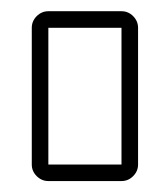

<svg xmlns="http://www.w3.org/2000/svg" viewBox="-20 -687 307 351"><path d="M38.1 -636.2Q38.1 -648.4 47.1 -657.5Q56.2 -666.5 68.4 -666.5H202.1Q214.4 -666.5 223.4 -657.5Q232.4 -648.4 232.4 -636.2V-386.2Q232.4 -374 223.4 -365Q214.4 -356 202.1 -356H68.4Q56.2 -356 47.1 -365Q38.1 -374 38.1 -386.2ZM68.4 -386.2H202.1V-636.2H68.4Z"/></svg>

Font: Akaash Gobhi Outlined
Style: Regular
Weight: 400
Designer: Kulbir Singh Thind, MD
Foundry: Punjab Online
Version: Version 1.200